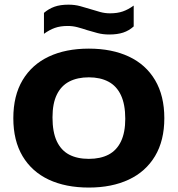

<svg xmlns="http://www.w3.org/2000/svg" viewBox="-20 -816 780 843"><path d="M370 7.5Q268.5 7.5 194.2 -27.2Q120 -62 79.2 -130.2Q38.5 -198.5 38.5 -297Q38.5 -396 79.2 -464.2Q120 -532.5 194.2 -567.5Q268.5 -602.5 370 -602.5Q471.5 -602.5 546 -567.5Q620.5 -532.5 661 -464Q701.5 -395.5 701.5 -297Q701.5 -199 660.8 -130.8Q620 -62.5 545.5 -27.5Q471 7.5 370 7.5ZM370 -118.5Q421 -118.5 456.8 -137.2Q492.5 -156 511.2 -195.2Q530 -234.5 530 -294.5Q530 -357.5 511 -398Q492 -438.5 456 -457.5Q420 -476.5 370 -476.5Q320 -476.5 284.2 -458Q248.5 -439.5 229.5 -400.5Q210.5 -361.5 210.5 -300.5Q210.5 -236.5 229.2 -196.2Q248 -156 283.5 -137.2Q319 -118.5 370 -118.5ZM459.5 -664.5Q432 -664.5 408.2 -670.8Q384.5 -677 361.5 -684Q341 -691 320.2 -696.5Q299.5 -702 277 -702Q245 -702 221 -693.5Q197 -685 173 -667.5V-759.5Q194 -777.5 219.2 -786.5Q244.5 -795.5 280.5 -795.5Q308.5 -795.5 332.2 -789Q356 -782.5 378.5 -775.5Q399.5 -769 420.2 -763.2Q441 -757.5 463 -757.5Q495.5 -757.5 519.2 -765.8Q543 -774 567 -791.5V-700Q546.5 -681.5 521 -673Q495.5 -664.5 459.5 -664.5Z"/></svg>

Font: Encode Sans SC SemiExpanded
Style: Bold
Weight: 700
Width: 6
Designer: Multiple Designers
Foundry: Impallari Type
Version: Version 3.002